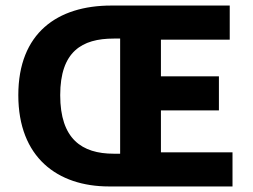

<svg xmlns="http://www.w3.org/2000/svg" viewBox="-20 -672 911 692"><path d="M46 -329C46 -105 187 0 373 0H818V-123H560V-274H769V-397H560V-529H808V-652H381C187 -652 46 -553 46 -329ZM413 -118H390C275 -118 197 -171 197 -329C197 -486 275 -533 390 -533H413Z"/></svg>

Font: Cambridge Sans Bold
Style: Regular
Weight: 700
Version: Version 2.020;PS 002.020;hotconv 1.0.88;makeotf.lib2.5.64775